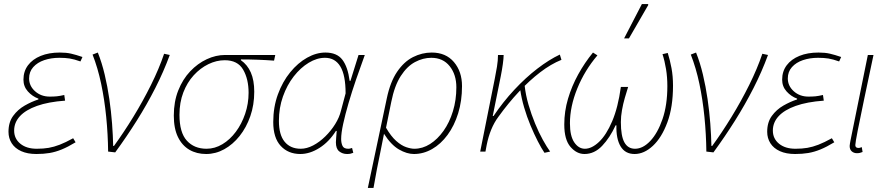

<svg xmlns="http://www.w3.org/2000/svg" viewBox="-20 -750 4400 950"><path d="M160 12Q116 12 85 -2Q54 -16 38 -41Q22 -66 22 -98Q22 -145 45 -176.5Q68 -208 102 -227.5Q136 -247 170 -258V-262Q140 -273 118 -297.5Q96 -322 96 -356Q96 -397 118.5 -427Q141 -457 181.5 -473.5Q222 -490 276 -490Q308 -490 332 -484.5Q356 -479 388 -468L378 -446Q347 -457 325 -460.5Q303 -464 274 -464Q233 -464 199 -452.5Q165 -441 144.5 -418Q124 -395 124 -362Q124 -325 153.5 -298.5Q183 -272 226 -272Q246 -272 261 -273.5Q276 -275 298 -280L302 -252Q219 -246 163 -226Q107 -206 78.5 -175Q50 -144 50 -104Q50 -64 80.5 -39Q111 -14 162 -14Q195 -14 221 -18.5Q247 -23 275.5 -34Q304 -45 342 -66L354 -46Q316 -23 285.5 -10.5Q255 2 225.5 7Q196 12 160 12Z M515 0Q514 -86 505.5 -171.5Q497 -257 480.5 -335.5Q464 -414 438 -480L464 -490Q484 -440 498 -381Q512 -322 521 -260Q530 -198 534.5 -138.5Q539 -79 540 -28H544Q592 -94 639.5 -171.5Q687 -249 727 -329.5Q767 -410 792 -484L820 -478Q790 -396 748.5 -314.5Q707 -233 657 -153.5Q607 -74 550 4Z M1000 12Q953 12 917 -9Q881 -30 860.5 -72Q840 -114 840 -178Q840 -247 862 -302.5Q884 -358 921 -397Q958 -436 1003 -457Q1048 -478 1094 -478H1342L1336 -450Q1295 -453 1254.5 -454.5Q1214 -456 1172 -456V-452Q1204 -430 1221 -391.5Q1238 -353 1238 -296Q1238 -231 1218.5 -175Q1199 -119 1165.5 -77Q1132 -35 1089.5 -11.5Q1047 12 1000 12ZM1002 -14Q1043 -14 1080.5 -36.5Q1118 -59 1147 -98Q1176 -137 1193 -187Q1210 -237 1210 -291Q1210 -359 1183 -405.5Q1156 -452 1092 -452Q1051 -452 1011 -432.5Q971 -413 938.5 -377.5Q906 -342 887 -292.5Q868 -243 868 -182Q868 -94 904.5 -54Q941 -14 1002 -14Z M1466 12Q1406 12 1369 -28Q1332 -68 1332 -146Q1332 -220 1355 -283Q1378 -346 1416 -392.5Q1454 -439 1499.5 -464.5Q1545 -490 1590 -490Q1647 -490 1674 -454.5Q1701 -419 1710 -350H1714L1754 -478H1785Q1763 -418 1742 -357Q1721 -296 1704.5 -239.5Q1688 -183 1678 -137Q1668 -91 1668 -62Q1668 -43 1674.5 -28.5Q1681 -14 1703 -14Q1709 -14 1714 -15.5Q1719 -17 1722 -18L1728 6Q1720 9 1714 10.5Q1708 12 1697 12Q1675 12 1658.5 -1Q1642 -14 1642 -46Q1642 -55 1643.5 -70.5Q1645 -86 1646 -102H1642Q1608 -48 1560.5 -18Q1513 12 1466 12ZM1468 -14Q1498 -14 1529.5 -30.5Q1561 -47 1589.5 -75Q1618 -103 1638.5 -136Q1659 -169 1667 -202L1690 -288Q1690 -378 1664 -421Q1638 -464 1588 -464Q1548 -464 1507.5 -439.5Q1467 -415 1433.5 -372Q1400 -329 1380 -272.5Q1360 -216 1360 -152Q1360 -83 1388.5 -48.5Q1417 -14 1468 -14Z M1800 180 1894 -264Q1911 -345 1945 -395Q1979 -445 2023.5 -467.5Q2068 -490 2116 -490Q2186 -490 2226 -443Q2266 -396 2266 -324Q2266 -251 2247 -189.5Q2228 -128 2194.5 -82.5Q2161 -37 2118 -12.5Q2075 12 2028 12Q1993 12 1954 -10.5Q1915 -33 1880 -88Q1870 -36 1861.5 5Q1853 46 1845 87Q1837 128 1828 180ZM2030 -14Q2071 -14 2108 -37.5Q2145 -61 2174.5 -102.5Q2204 -144 2221 -199.5Q2238 -255 2238 -318Q2238 -381 2205 -422.5Q2172 -464 2114 -464Q2073 -464 2033.5 -443Q1994 -422 1963 -374Q1932 -326 1916 -246L1890 -118Q1915 -75 1940.5 -52.5Q1966 -30 1989.5 -22Q2013 -14 2030 -14Z M2356 0 2428 -360Q2434 -389 2439 -420Q2444 -451 2444 -478H2472Q2472 -462 2468 -433Q2464 -404 2458 -374L2418 -176H2422Q2469 -246 2525 -306Q2581 -366 2639 -410.5Q2697 -455 2750 -480L2758 -454Q2706 -433 2653 -392.5Q2600 -352 2547.5 -296Q2495 -240 2446 -172Q2425 -144 2410.5 -108.5Q2396 -73 2388 -32L2382 0ZM2674 6Q2659 -16 2641 -51Q2623 -86 2605 -129Q2587 -172 2573.5 -218Q2560 -264 2554 -307L2576 -326Q2581 -280 2595 -232Q2609 -184 2627.5 -139Q2646 -94 2666 -58Q2686 -22 2702 0Z M2872 12Q2833 12 2802.5 -23.5Q2772 -59 2772 -134Q2772 -199 2790.5 -261.5Q2809 -324 2841 -382Q2873 -440 2914 -490L2936 -476Q2873 -402 2836.5 -312.5Q2800 -223 2800 -140Q2800 -77 2821.5 -45.5Q2843 -14 2874 -14Q2908 -14 2944 -48Q2980 -82 3009 -150Q3038 -218 3052 -320H3088Q3080 -295 3071.5 -265.5Q3063 -236 3057.5 -205Q3052 -174 3052 -146Q3052 -77 3069.5 -45.5Q3087 -14 3122 -14Q3161 -14 3197.5 -52.5Q3234 -91 3258 -160.5Q3282 -230 3282 -324Q3282 -368 3275.5 -408Q3269 -448 3258 -482L3284 -488Q3295 -453 3302.5 -413Q3310 -373 3310 -326Q3310 -220 3282 -144.5Q3254 -69 3210.5 -28.5Q3167 12 3120 12Q3073 12 3050.5 -26Q3028 -64 3030 -130H3026Q2998 -69 2959.5 -28.5Q2921 12 2872 12ZM3068 -560 3156 -730H3186L3188 -726L3092 -560Z M3475 0Q3474 -86 3465.5 -171.5Q3457 -257 3440.5 -335.5Q3424 -414 3398 -480L3424 -490Q3444 -440 3458 -381Q3472 -322 3481 -260Q3490 -198 3494.5 -138.5Q3499 -79 3500 -28H3504Q3552 -94 3599.5 -171.5Q3647 -249 3687 -329.5Q3727 -410 3752 -484L3780 -478Q3750 -396 3708.5 -314.5Q3667 -233 3617 -153.5Q3567 -74 3510 4Z M3914 12Q3870 12 3839 -2Q3808 -16 3792 -41Q3776 -66 3776 -98Q3776 -145 3799 -176.5Q3822 -208 3856 -227.5Q3890 -247 3924 -258V-262Q3894 -273 3872 -297.5Q3850 -322 3850 -356Q3850 -397 3872.5 -427Q3895 -457 3935.5 -473.5Q3976 -490 4030 -490Q4062 -490 4086 -484.5Q4110 -479 4142 -468L4132 -446Q4101 -457 4079 -460.5Q4057 -464 4028 -464Q3987 -464 3953 -452.5Q3919 -441 3898.5 -418Q3878 -395 3878 -362Q3878 -325 3907.5 -298.5Q3937 -272 3980 -272Q4000 -272 4015 -273.5Q4030 -275 4052 -280L4056 -252Q3973 -246 3917 -226Q3861 -206 3832.5 -175Q3804 -144 3804 -104Q3804 -64 3834.5 -39Q3865 -14 3916 -14Q3949 -14 3975 -18.5Q4001 -23 4029.5 -34Q4058 -45 4096 -66L4108 -46Q4070 -23 4039.5 -10.5Q4009 2 3979.5 7Q3950 12 3914 12Z M4220 8Q4205 8 4194.5 -1Q4184 -10 4184 -28Q4184 -33 4185.5 -40Q4187 -47 4188 -54L4274 -478H4302Q4277 -360 4256.5 -263Q4236 -166 4224 -104.5Q4212 -43 4212 -32Q4212 -25 4216 -21.5Q4220 -18 4227 -18Q4230 -18 4233.5 -18.5Q4237 -19 4244 -22L4248 2Q4241 5 4234.5 6.5Q4228 8 4220 8Z"/></svg>

Font: Source Sans 3
Style: Italic
Weight: 200
Italic angle: -11°
Designer: Paul D. Hunt
Foundry: Adobe
Version: Version 3.046;hotconv 1.0.118;makeotfexe 2.5.65603